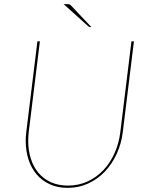

<svg xmlns="http://www.w3.org/2000/svg" viewBox="-20 -900 717 929"><path d="M309 -2Q360.5 -2 404.2 -22.2Q448 -42.5 480.8 -77.5Q513.5 -112.5 534.5 -159.5Q555.5 -206.5 562 -260L616 -700H628L574 -260Q567 -204.5 544.8 -155.8Q522.5 -107 487.8 -70.2Q453 -33.5 407 -12.2Q361 9 307 9Q258.5 9 220.8 -8.5Q183 -26 157.2 -56.2Q131.5 -86.5 118 -128Q104.5 -169.5 104.5 -217.5Q104.5 -228 105 -238.5Q105.5 -249 107 -260L161 -700H173L119 -261Q118 -250 117.2 -239.5Q116.5 -229 116.5 -218.5Q116.5 -172.5 129 -132.8Q141.5 -93 165.8 -64Q190 -35 226 -18.5Q262 -2 309 -2ZM305 -880Q313.5 -880 316.8 -878.5Q320 -877 324 -873L422 -769H416Q412.5 -769 408 -772L288 -880Z"/></svg>

Font: Lato Hairline
Style: Italic
Weight: 250
Italic angle: -7°
Designer: Lukasz Dziedzic
Foundry: Lukasz Dziedzic
Version: Version 1.104; Western+Polish opensource